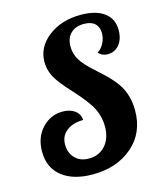

<svg xmlns="http://www.w3.org/2000/svg" viewBox="-115 -835 799 941"><g transform="rotate(-15 285.0 -364.5)"><path d="M152 -571Q152 -648 218.5 -699Q285 -750 383 -750Q459 -750 501.5 -719Q544 -688 544 -630Q544 -585 521.5 -557Q499 -529 462 -529Q448 -529 436.5 -534Q425 -539 416 -550Q436 -562 448.5 -586Q461 -610 461 -636Q461 -668 442 -685.5Q423 -703 387 -703Q344 -703 319.5 -679Q295 -655 295 -612Q295 -577 313 -545.5Q331 -514 391 -461Q470 -392 495 -341.5Q520 -291 520 -229Q520 -115 441 -47Q362 21 239 21Q141 21 84 -24Q27 -69 27 -151Q27 -223 70 -269Q113 -315 174 -315Q212 -315 236 -297.5Q260 -280 262 -249Q210 -249 177.5 -224Q145 -199 145 -155Q145 -113 171 -86Q197 -59 241 -59Q293 -59 325 -95Q357 -131 357 -192Q357 -239 336 -282Q315 -325 249 -397Q189 -461 170.5 -497.5Q152 -534 152 -571Z"/></g></svg>

Font: Galada
Style: Regular
Weight: 400
Designer: Latin by Pablo Impallari, Bengali by Jeremie Hornus, Yoann Minet, and Juan Bruce
Foundry: black foundry
Version: Version 1.261;PS 1.261;hotconv 1.0.86;makeotf.lib2.5.63406